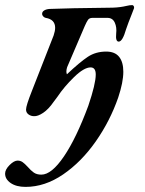

<svg xmlns="http://www.w3.org/2000/svg" viewBox="-96 -442 568 752"><path d="M-76 238Q-76 222 -58.5 204.5Q-41 187 -27 187Q-16 187 -7.5 193Q1 199 12 211Q25 226 36.5 234Q48 242 66 242Q106 242 154.5 170.5Q203 99 250 -28Q279 -114 279 -150Q279 -178 259 -178Q233 -178 194 -140Q155 -102 129 -63Q122 -54 114 -43Q94 -14 73 0Q52 14 37 13Q25 13 15.5 6Q6 -1 6 -13Q6 -28 29 -86L114 -303Q120 -321 120 -333Q120 -366 83 -372Q78 -373 73.5 -377.5Q69 -382 69 -388Q69 -396 77 -401Q85 -406 98 -407Q165 -410 346 -412Q375 -413 400 -419Q412 -422 422 -422Q425 -422 427.5 -418.5Q430 -415 429 -410L421 -389Q405 -349 398 -328Q384 -279 369 -279Q356 -279 359 -310Q362 -335 353.5 -353.5Q345 -372 325 -372H266Q254 -372 248.5 -364Q243 -356 236 -340L167 -179Q164 -170 164 -162Q164 -157 166 -151Q217 -199 248 -219.5Q279 -240 320 -240Q354 -240 370.5 -219.5Q387 -199 387 -161Q387 -120 367 -60Q335 32 279 112Q223 192 151.5 241Q80 290 4 290Q-32 290 -54 275Q-76 260 -76 238Z"/></svg>

Font: EB Garamond SemiBold
Style: Italic
Weight: 600
Italic angle: -17.2°
Designer: Georg Duffner and Octavio Pardo
Foundry: Georg Duffner
Version: Version 1.000